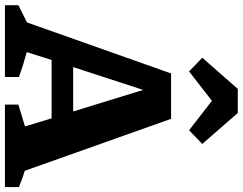

<svg xmlns="http://www.w3.org/2000/svg" viewBox="-134 -838 958 757"><g transform="rotate(90 344.5 -459.0)"><path d="M639 -78Q656 -73 672 -67Q688 -61 703 -55V0H378V-53L464 -79L432 -184H202L171 -86Q197 -79 221 -71.5Q245 -64 269 -55V0H-14V-53L54 -87L255 -655H434ZM230 -269H405L320 -545ZM411 -918 533 -778 479 -726 363 -816 247 -726 193 -778 316 -918Z"/></g></svg>

Font: Piazzolla SC
Style: Bold
Weight: 700
Designer: Juan Pablo del Peral
Foundry: Huerta Tipografica
Version: Version 1.330